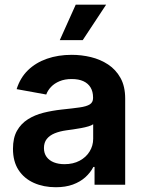

<svg xmlns="http://www.w3.org/2000/svg" viewBox="-20 -786 617 817"><path d="M217.3 10.7Q165.5 10.7 124 -7.8Q82.5 -26.4 58.8 -62.7Q35.2 -99.1 35.2 -152.8Q35.2 -199.2 52.2 -229.5Q69.3 -259.8 98.6 -278.3Q127.9 -296.9 165 -306.2Q202.1 -315.4 242.2 -319.8Q289.6 -324.7 318.8 -328.9Q348.1 -333 362.1 -341.8Q376 -350.6 376 -368.7V-371.1Q376 -396 365.5 -413.6Q355 -431.2 335 -440.4Q314.9 -449.7 285.2 -449.7Q255.4 -449.7 233.4 -440.4Q211.4 -431.2 197.3 -416.3Q183.1 -401.4 176.8 -383.8L50.8 -406.7Q65.9 -455.1 99.1 -487.3Q132.3 -519.5 179.9 -536.1Q227.5 -552.7 285.2 -552.7Q326.7 -552.7 366.9 -543Q407.2 -533.2 440.2 -511.5Q473.1 -489.7 492.9 -454.1Q512.7 -418.5 512.7 -366.2V0H382.3V-75.7H377.4Q364.7 -51.3 343 -31.7Q321.3 -12.2 290 -0.7Q258.8 10.7 217.3 10.7ZM254.4 -87.4Q291.5 -87.4 318.8 -102.1Q346.2 -116.7 361.3 -141.4Q376.5 -166 376.5 -195.3V-257.3Q370.1 -252.4 356.2 -248.3Q342.3 -244.1 325.2 -241Q308.1 -237.8 291.3 -235.4Q274.4 -232.9 262.2 -231.4Q234.4 -227.5 212.9 -218.8Q191.4 -210 179.2 -194.8Q167 -179.7 167 -155.8Q167 -133.8 178.2 -118.4Q189.5 -103 209.2 -95.2Q229 -87.4 254.4 -87.4ZM234.4 -615.2 302.2 -766.1H431.6L332 -615.2Z"/></svg>

Font: Inter Cardless
Style: Bold
Weight: 700
Designer: Rasmus Andersson
Foundry: rsms
Version: Version 4.001;git-9221beed3